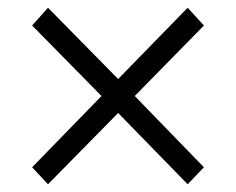

<svg xmlns="http://www.w3.org/2000/svg" viewBox="-20 -498 610 496"><path d="M63 -65.9 242.2 -250 63 -432.1 104 -478 285.2 -293.9 464.8 -478 506.8 -432.1 328.1 -250 506.8 -65.9 464.8 -22 285.2 -206.1 104 -22Z"/></svg>

Font: Heuristica
Style: Regular
Weight: 400
Version: Version 1.0.2